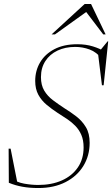

<svg xmlns="http://www.w3.org/2000/svg" viewBox="-20 -938 566 968"><path d="M494 -641Q467 -675.5 431.8 -688.5Q396.5 -701.5 359 -701.5Q309 -701.5 270 -683Q231 -664.5 208.8 -630.2Q186.5 -596 186.5 -549Q186.5 -509 203 -481.2Q219.5 -453.5 246.8 -433Q274 -412.5 304.5 -392.5Q335.5 -373.5 364.8 -351Q394 -328.5 413 -297Q432 -265.5 432 -218Q432 -153 400.2 -101.2Q368.5 -49.5 310.2 -19.8Q252 10 173.5 10Q129.5 10 93.2 3.5Q57 -3 24.5 -16.5L23.5 -188.5H33.5L69.5 -6.5L35 -40Q64 -19 101.5 -12.2Q139 -5.5 172.5 -5.5Q240 -5.5 291.5 -28.2Q343 -51 372.2 -93.5Q401.5 -136 401.5 -195Q401.5 -231.5 390 -258Q378.5 -284.5 359.2 -304Q340 -323.5 316.8 -338.8Q293.5 -354 271 -368.5Q241 -388 215 -409.8Q189 -431.5 173.2 -460.5Q157.5 -489.5 157.5 -530Q157.5 -581.5 182 -623.2Q206.5 -665 254 -690Q301.5 -715 370 -715Q413 -715 448.5 -704Q484 -693 510 -677L483.5 -682L522.5 -729.5H525.5L502.5 -508H494L473.5 -674ZM240 -764.5 407 -918H439L512.5 -764.5H500.5L407 -887.5H428.5L257 -764.5Z"/></svg>

Font: Newsreader 60pt ExtraLight
Style: Italic
Weight: 250
Italic angle: -17°
Designer: Hugues Gentile
Foundry: Production Type
Version: Version 1.003